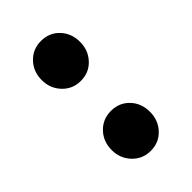

<svg xmlns="http://www.w3.org/2000/svg" viewBox="-164 -557 629 629"><g transform="rotate(-45 150.0 -242.5)"><path d="M150.1 -312.1Q112.4 -312.1 86.9 -339Q61.4 -365.9 61.4 -404.5Q61.4 -444.2 86.9 -470.7Q112.4 -497.2 150.1 -497.2Q188.9 -497.2 213.9 -470.7Q238.9 -444.2 238.9 -404.5Q238.9 -365.9 213.9 -339Q188.9 -312.1 150.1 -312.1ZM150.1 12Q112.4 12 86.9 -14.9Q61.4 -41.8 61.4 -80.4Q61.4 -120.2 86.9 -146.6Q112.4 -173.1 150.1 -173.1Q188.9 -173.1 213.9 -146.6Q238.9 -120.2 238.9 -80.4Q238.9 -41.8 213.9 -14.9Q188.9 12 150.1 12Z"/></g></svg>

Font: Source Sans 3 VF
Style: Regular
Weight: 200
Designer: Paul D. Hunt
Foundry: Adobe
Version: Version 3.046;hotconv 1.0.118;makeotfexe 2.5.65603